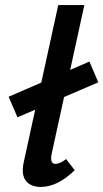

<svg xmlns="http://www.w3.org/2000/svg" viewBox="-20 -731 408 758"><path d="M199 -84Q216 -84 241 -103L275 -59Q207 7 141 7Q101 7 82 -17.5Q63 -42 74 -92L119 -298L49 -268L14 -349L143 -405L210 -711H313L257 -455L333 -488L368 -406L233 -348L184 -124Q176 -84 199 -84Z"/></svg>

Font: EauTest
Style: Bold Italic
Weight: 700
Italic angle: -12°
Designer: Christian Thalmann (Catharsis Fonts)
Version: Version 0.001;PS 000.001;hotconv 1.0.88;makeotf.lib2.5.64775